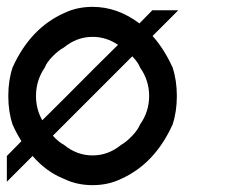

<svg xmlns="http://www.w3.org/2000/svg" viewBox="-20 -530 707 560"><path d="M365.8 -365.8 134.2 -134.2Q150.8 -115.8 166.7 -107.5Q204.2 -76.7 250 -76.7Q295.8 -76.7 333.3 -107.5Q348.3 -115.8 365.4 -133.8Q382.5 -151.7 388.3 -166.7Q415 -204.2 415 -250Q415 -295.8 388.3 -333.3Q383.3 -347.5 365.8 -365.8ZM103.3 -179.2Q153.3 -228.3 257.5 -333.3L324.2 -399.2Q290 -422.5 250 -422.5Q204.2 -422.5 166.7 -391.7Q150.8 -383.3 133.3 -365.4Q115.8 -347.5 110.8 -333.3Q85 -295.8 85 -250Q85 -211.7 103.3 -179.2ZM250 -510Q322.5 -510 386.7 -461.7L424.2 -500H500L425 -425Q459.2 -386.7 483.3 -333.3Q495.8 -295.8 495.8 -250Q495.8 -204.2 483.3 -166.7Q431.7 -52.5 333.3 -8.3Q295.8 10 250 10Q204.2 10 166.7 -8.3Q115.8 -28.3 75 -75L0 0V-75L42.5 -118.3Q28.3 -140.8 16.7 -166.7Q4.2 -204.2 4.2 -250Q4.2 -295.8 16.7 -333.3Q68.3 -447.5 166.7 -491.7Q204.2 -510 250 -510Z"/></svg>

Font: 0xA000-Mono
Style: Mono
Weight: 400
Version: Version 0.1